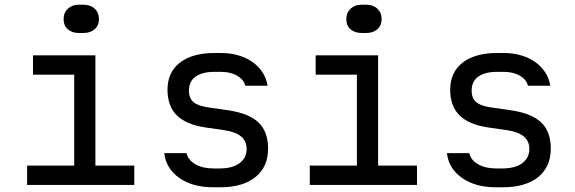

<svg xmlns="http://www.w3.org/2000/svg" viewBox="-20 -785 2440 815"><path d="M95 0V-82H295V-468H120V-550H385V-82H550V0ZM315 -765H335Q364 -765 382 -748Q400 -731 400 -704Q400 -677 382 -661Q364 -645 335 -645H315Q286 -645 268 -660.5Q250 -676 250 -704Q250 -731 268 -748Q286 -765 315 -765Z M885 10Q798 10 741.5 -29.5Q685 -69 677 -135H772Q778 -106 809 -88Q840 -70 885 -70H913Q967 -70 997 -92.5Q1027 -115 1027 -153Q1027 -218 935 -232L852 -244Q771 -256 731 -295Q691 -334 691 -404Q691 -478 743.5 -519Q796 -560 890 -560H918Q958 -560 992 -550Q1026 -540 1052 -521.5Q1078 -503 1094.5 -477.5Q1111 -452 1116 -421H1021Q1015 -447 987 -463.5Q959 -480 918 -480H890Q839 -480 810.5 -460Q782 -440 782 -400Q782 -368 801.5 -351.5Q821 -335 865 -329L948 -317Q1037 -304 1077.5 -265Q1118 -226 1118 -154Q1118 -77 1064.5 -33.5Q1011 10 913 10Z M1295 0V-82H1495V-468H1320V-550H1585V-82H1750V0ZM1515 -765H1535Q1564 -765 1582 -748Q1600 -731 1600 -704Q1600 -677 1582 -661Q1564 -645 1535 -645H1515Q1486 -645 1468 -660.5Q1450 -676 1450 -704Q1450 -731 1468 -748Q1486 -765 1515 -765Z M2085 10Q1998 10 1941.5 -29.5Q1885 -69 1877 -135H1972Q1978 -106 2009 -88Q2040 -70 2085 -70H2113Q2167 -70 2197 -92.5Q2227 -115 2227 -153Q2227 -218 2135 -232L2052 -244Q1971 -256 1931 -295Q1891 -334 1891 -404Q1891 -478 1943.5 -519Q1996 -560 2090 -560H2118Q2158 -560 2192 -550Q2226 -540 2252 -521.5Q2278 -503 2294.5 -477.5Q2311 -452 2316 -421H2221Q2215 -447 2187 -463.5Q2159 -480 2118 -480H2090Q2039 -480 2010.5 -460Q1982 -440 1982 -400Q1982 -368 2001.5 -351.5Q2021 -335 2065 -329L2148 -317Q2237 -304 2277.5 -265Q2318 -226 2318 -154Q2318 -77 2264.5 -33.5Q2211 10 2113 10Z"/></svg>

Font: JetBrainsMono NF
Style: Regular
Weight: 400
Monospace: yes
Designer: Philipp Nurullin, Konstantin Bulenkov
Foundry: JetBrains
Version: Version 1.0.2; ttfautohint (v1.8.3)